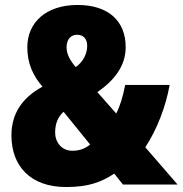

<svg xmlns="http://www.w3.org/2000/svg" viewBox="-20 -743 735 773"><path d="M292 -723C166 -723 90 -653 90 -553C90 -489 111 -441 151 -394C68 -349 26 -284 26 -198C26 -75 102 10 246 10C337 10 388 -10 440 -44L475 0H695L565 -150C612 -222 647 -312 663 -401H484C475 -354 463 -315 448 -286L372 -372C441 -420 486 -478 486 -553C486 -659 416 -723 292 -723ZM290 -603C314 -603 331 -589 331 -558C331 -527 315 -494 285 -473C262 -499 248 -526 248 -552C248 -587 267 -603 290 -603ZM236 -293 343 -161C324 -146 302 -136 271 -136C228 -136 202 -171 202 -209C202 -245 213 -272 236 -293Z"/></svg>

Font: Noto Sans Khmer Condensed Black
Style: Regular
Weight: 900
Width: 3
Designer: Danh Hong and the Monotype Design Team
Foundry: Monotype Imaging Inc.
Version: Version 2.004